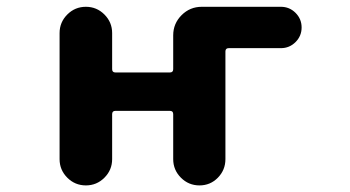

<svg xmlns="http://www.w3.org/2000/svg" viewBox="-20 -569 1040 571"><path d="M495.1 -95.7V-229.5Q495.1 -239.3 485.4 -239.3H323.2Q313.5 -239.3 313.5 -229.5V-95.7Q313.5 -63.5 290.5 -40.5Q267.6 -17.6 235.4 -17.6Q203.1 -17.6 180.2 -40.5Q157.2 -63.5 157.2 -95.7V-470.7Q157.2 -502.9 180.2 -525.9Q203.1 -548.8 235.4 -548.8Q267.6 -548.8 290.5 -525.9Q313.5 -502.9 313.5 -470.7V-363.3Q313.5 -353.5 323.2 -353.5H485.4Q495.1 -353.5 495.1 -363.3V-463.9Q495.1 -499 520 -523.9Q544.9 -548.8 580.1 -548.8H815.4Q840.8 -548.8 858.9 -530.8Q877 -512.7 877 -487.3Q877 -461.9 858.9 -443.8Q840.8 -425.8 815.4 -425.8H660.2Q650.4 -425.8 650.4 -416V-95.7Q650.4 -63.5 627.9 -40.5Q605.5 -17.6 573.2 -17.6Q541 -17.6 518.1 -40.5Q495.1 -63.5 495.1 -95.7Z"/></svg>

Font: Rounded-X Mgen+ 1mn bold
Style: Bold
Weight: 700
Designer: [Source Han Sans]
Ryoko NISHIZUKA  (kana & ideographs); Paul D. Hunt (Latin, Greek & Cyrillic); Wenlong ZHANG  (bopomofo
Version: Version 1.059.20150602